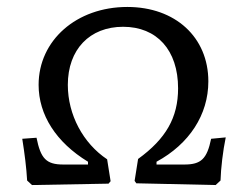

<svg xmlns="http://www.w3.org/2000/svg" viewBox="-20 -528 713 552"><path d="M72 4 292 0 298 -7 288 -70C219 -116 175 -198 175 -284C175 -386 238 -451 334 -451C431 -451 492 -384 492 -274C492 -190 457 -129 377 -71L367 -8L372 -1L600 4L614 -9C615 -44 621 -95 629 -133L587 -129C575 -71 558 -55 510 -55H430V-63C524 -114 579 -198 579 -294C579 -421 484 -508 346 -508C200 -508 91 -412 91 -284C91 -198 141 -119 233 -63V-55H162C113 -55 97 -72 85 -132L44 -129C51 -85 56 -45 58 -9Z"/></svg>

Font: Alegreya SC
Style: Regular
Weight: 400
Designer: Juan Pablo del Peral
Foundry: Huerta Tipografica
Version: Version 2.007;PS 002.007;hotconv 1.0.88;makeotf.lib2.5.64775